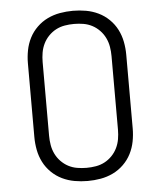

<svg xmlns="http://www.w3.org/2000/svg" viewBox="-53 -789 707 844"><g transform="rotate(-5 300.0 -367.5)"><path d="M300 8Q271 8 242.5 3Q214 -2 188 -14.5Q162 -27 141 -47.5Q120 -68 107 -93.5Q94 -119 88.5 -147.5Q83 -176 83 -205V-530Q83 -559 88.5 -587.5Q94 -616 107 -641.5Q120 -667 141 -687.5Q162 -708 188 -720.5Q214 -733 242.5 -738Q271 -743 300 -743Q329 -743 357.5 -738Q386 -733 412 -720.5Q438 -708 459 -687.5Q480 -667 493 -641.5Q506 -616 511.5 -587.5Q517 -559 517 -530V-205Q517 -176 511.5 -147.5Q506 -119 493 -93.5Q480 -68 459 -47.5Q438 -27 412 -14.5Q386 -2 357.5 3Q329 8 300 8ZM300 -50Q321 -50 341.5 -53.5Q362 -57 380 -66.5Q398 -76 412.5 -91Q427 -106 436 -124.5Q445 -143 448.5 -163.5Q452 -184 452 -205V-530Q452 -551 448.5 -571.5Q445 -592 436 -610.5Q427 -629 412.5 -644Q398 -659 380 -668.5Q362 -678 341.5 -681.5Q321 -685 300 -685Q279 -685 258.5 -681.5Q238 -678 220 -668.5Q202 -659 187.5 -644Q173 -629 164 -610.5Q155 -592 151.5 -571.5Q148 -551 148 -530V-205Q148 -184 151.5 -163.5Q155 -143 164 -124.5Q173 -106 187.5 -91Q202 -76 220 -66.5Q238 -57 258.5 -53.5Q279 -50 300 -50Z"/></g></svg>

Font: Iosevka Aile Custom Light
Style: Regular
Weight: 300
Designer: Belleve Invis
Foundry: Belleve Invis
Version: Version 17.0.2; ttfautohint (v1.8.3)